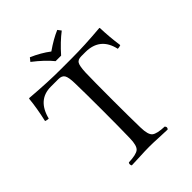

<svg xmlns="http://www.w3.org/2000/svg" viewBox="-230 -932 1056 1056"><g transform="rotate(-45 298.5 -403.5)"><path d="M276.9 -696.8Q240.7 -741.7 175.8 -792L191.9 -812Q252 -786.1 297.9 -751Q355 -791 404.8 -812L419.9 -792Q370.1 -753.9 319.8 -696.8ZM266.1 -536.1Q265.1 -583 255.1 -599.6Q245.1 -616.2 217.8 -616.2H159.2Q56.2 -616.2 26.9 -500Q15.6 -500 2.9 -504.9Q22 -588.9 27.8 -652.8Q27.8 -655.8 32.2 -655.8Q171.4 -644.5 265.1 -645H351.1Q450.2 -645 575.2 -655.8Q578.1 -655.8 578.1 -652.8Q580.1 -583 590.8 -507.8Q579.6 -502.9 566.9 -502.9Q542 -615.7 428.2 -616.2H396Q369.1 -616.2 360.1 -600.1Q351.1 -584 349.1 -536.1Q347.2 -473.1 347.2 -319.8Q347.2 -191.9 349.1 -108.9Q350.1 -50.8 369.6 -35.4Q389.2 -20 446.8 -18.1Q458 -5.9 446.8 4.9Q426.8 4.9 382.3 2.4Q337.9 0 307.9 0Q277.8 0 232.4 2.4Q187 4.9 168 4.9Q164.1 0 164.1 -7.1Q164.1 -14.2 168 -18.1Q226.1 -20 245.6 -35.4Q265.1 -50.8 266.1 -108.9Q268.1 -191.9 268.1 -320.8Q268.1 -464.4 266.1 -536.1Z"/></g></svg>

Font: Linux Libertine Display
Style: Regular
Weight: 400
Designer: Philipp H. Poll
Foundry: Philipp H. Poll
Version: Version 5.0.9